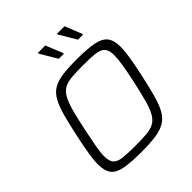

<svg xmlns="http://www.w3.org/2000/svg" viewBox="-242 -1052 1213 1213"><g transform="rotate(-45 365.0 -445.0)"><path d="M318 8Q224 8 169 -2.5Q114 -13 91 -43Q68 -73 68 -131Q68 -168 76.5 -221Q85 -274 100 -345Q120 -438 137 -501Q154 -564 175.5 -603Q197 -642 230 -662Q263 -682 314.5 -689Q366 -696 444 -696Q538 -696 593 -685Q648 -674 671.5 -644Q695 -614 695 -556Q695 -517 686.5 -465.5Q678 -414 663 -343Q643 -251 626 -188.5Q609 -126 587.5 -87Q566 -48 532.5 -27.5Q499 -7 447.5 0.5Q396 8 318 8ZM318 -47Q378 -47 418 -50.5Q458 -54 484.5 -68Q511 -82 529.5 -113.5Q548 -145 563.5 -201Q579 -257 598 -344Q613 -415 621 -464Q629 -513 629 -547Q629 -592 610.5 -612Q592 -632 551.5 -636.5Q511 -641 444 -641Q384 -641 343.5 -637.5Q303 -634 276.5 -620Q250 -606 232 -574.5Q214 -543 198.5 -487Q183 -431 165 -344Q150 -272 141 -222.5Q132 -173 132 -140Q132 -95 150.5 -75.5Q169 -56 210 -51.5Q251 -47 318 -47ZM409 -778H365L297 -893L299 -898H364L411 -783ZM580 -778H536L468 -893L470 -898H536L582 -783Z"/></g></svg>

Font: Saira Light
Style: Italic
Weight: 300
Italic angle: -12°
Designer: Hector Gatti with collaboration of the Omnibus-Type team
Foundry: Omnibus-Type
Version: Version 1.100; ttfautohint (v1.8.3)